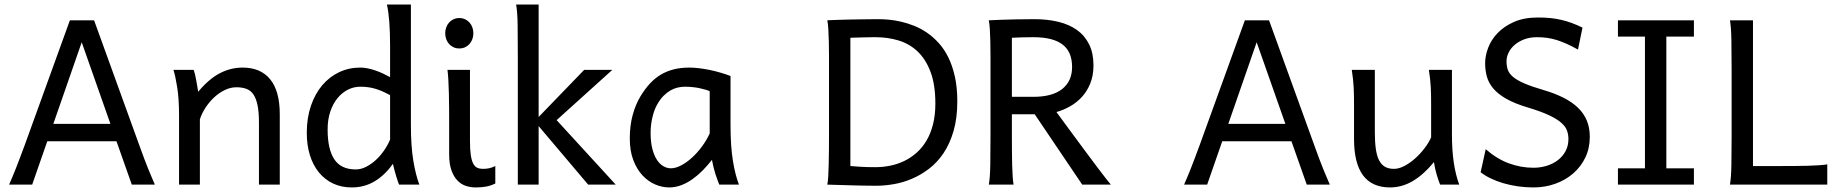

<svg xmlns="http://www.w3.org/2000/svg" viewBox="-20 -801 7975 833"><path d="M19.5 0Q25.9 -14.6 32.7 -30.8Q39.6 -46.9 47.6 -67.1Q55.7 -87.4 65.4 -113.3Q75.2 -139.2 87.9 -173.3L283.2 -712.9H388.2L583.5 -173.3Q595.7 -139.2 605.5 -113.3Q615.2 -87.4 623.5 -67.1Q631.8 -46.9 638.7 -30.8Q645.5 -14.6 651.9 0H551.8L485.4 -188H185.1L119.6 0ZM334.5 -617.7 211.4 -263.7H459Z M1032.7 -507.8Q1110.8 -507.8 1152.3 -456.8Q1193.8 -405.8 1193.8 -305.2V0H1103.5V-268.6Q1103.5 -314.5 1097.4 -344.2Q1091.3 -374 1079.3 -391.4Q1067.4 -408.7 1049.1 -415.5Q1030.8 -422.4 1005.9 -422.4Q979.5 -422.4 954.3 -409.9Q929.2 -397.5 908.2 -377.7Q887.2 -357.9 871.1 -333Q855 -308.1 847.2 -283.2V0H756.8V-300.3Q756.8 -372.6 748.8 -422.6Q740.7 -472.7 732.4 -498H820.3Q823.2 -490.2 826.2 -477.8Q829.1 -465.3 831.5 -451.7Q834 -438 836.2 -424.8Q838.4 -411.6 839.8 -402.8Q886.2 -458.5 933.6 -483.2Q981 -507.8 1032.7 -507.8Z M1762.7 -258.8Q1762.7 -166.5 1773.2 -103.8Q1783.7 -41 1799.3 0H1711.4Q1706.1 -12.7 1698.5 -37.8Q1690.9 -63 1684.6 -90.3Q1649.4 -40.5 1605 -14.2Q1560.5 12.2 1506.3 12.2Q1461.4 12.2 1425.5 -4.6Q1389.6 -21.5 1364 -52.5Q1338.4 -83.5 1324.7 -127.2Q1311 -170.9 1311 -224.6Q1311 -289.6 1328.9 -341.8Q1346.7 -394 1377.9 -430.9Q1409.2 -467.8 1451.4 -487.8Q1493.7 -507.8 1543 -507.8Q1558.6 -507.8 1575.4 -504.4Q1592.3 -501 1609.1 -495.1Q1626 -489.3 1642.1 -481.7Q1658.2 -474.1 1672.4 -466.3V-603Q1672.4 -720.7 1658.7 -781.2Q1666 -781.2 1680.7 -781.2Q1695.3 -781.2 1711.4 -781.2Q1727.5 -781.2 1741.9 -781.2Q1756.3 -781.2 1762.7 -781.2ZM1543 -424.8Q1515.1 -424.8 1489.7 -412.1Q1464.4 -399.4 1444.6 -375.5Q1424.8 -351.6 1413.1 -317.1Q1401.4 -282.7 1401.4 -239.3Q1401.4 -153.8 1430.4 -109.9Q1459.5 -65.9 1523.4 -65.9Q1545.9 -65.9 1568.1 -77.1Q1590.3 -88.4 1610.1 -106.4Q1629.9 -124.5 1646 -147.7Q1662.1 -170.9 1672.4 -195.3V-388.2Q1654.3 -397.9 1638.7 -404.8Q1623 -411.6 1607.9 -416Q1592.8 -420.4 1577.1 -422.6Q1561.5 -424.8 1543 -424.8Z M1911.6 -656.7Q1911.6 -670.4 1916 -682.4Q1920.4 -694.3 1928.5 -703.4Q1936.5 -712.4 1947.8 -717.5Q1959 -722.7 1972.7 -722.7Q1986.3 -722.7 1997.6 -717.5Q2008.8 -712.4 2016.8 -703.4Q2024.9 -694.3 2029.3 -682.4Q2033.7 -670.4 2033.7 -656.7Q2033.7 -643.1 2029.3 -631.1Q2024.9 -619.1 2016.8 -610.1Q2008.8 -601.1 1997.6 -595.9Q1986.3 -590.8 1972.7 -590.8Q1959 -590.8 1947.8 -595.9Q1936.5 -601.1 1928.5 -610.1Q1920.4 -619.1 1916 -631.1Q1911.6 -643.1 1911.6 -656.7ZM2075.2 -68.4Q2089.4 -68.4 2102.1 -71Q2114.7 -73.7 2128.9 -80.6V-4.9Q2108.9 4.9 2089.1 8.5Q2069.3 12.2 2043.5 12.2Q2022 12.2 2001.5 5.6Q1981 -1 1964.8 -17.6Q1948.7 -34.2 1938.7 -61.8Q1928.7 -89.4 1928.7 -131.8V-258.8Q1928.7 -294.4 1928.5 -329.1Q1928.2 -363.8 1927.5 -394.8Q1926.8 -425.8 1925.3 -452.4Q1923.8 -479 1921.4 -498H2019V-188Q2019 -150.4 2022.7 -127Q2026.4 -103.5 2033.4 -90.6Q2040.5 -77.6 2051 -73Q2061.5 -68.4 2075.2 -68.4Z M2226.6 0V-551.8Q2226.6 -630.9 2225.8 -690.2Q2225.1 -749.5 2219.2 -781.2H2316.9V-293.5L2514.6 -498H2636.7L2395 -279.8L2651.4 0H2531.7L2316.9 -253.9V0Z M3149.4 -258.8Q3149.4 -166.5 3159.7 -103.8Q3169.9 -41 3186 0H3100.6Q3098.1 -6.3 3093.8 -17.6Q3089.4 -28.8 3084.7 -43.2Q3080.1 -57.6 3075.9 -74.2Q3071.8 -90.8 3068.8 -107.4Q3049.8 -83 3028.6 -61.5Q3007.3 -40 2983.9 -23.4Q2960.4 -6.8 2935.1 2.7Q2909.7 12.2 2883.3 12.2Q2852.5 12.2 2822 -1Q2791.5 -14.2 2767.1 -40.5Q2742.7 -66.9 2727.5 -106.7Q2712.4 -146.5 2712.4 -200.2Q2712.4 -256.3 2724.9 -302Q2737.3 -347.7 2758.8 -383.3Q2777.8 -414.6 2799.3 -438Q2820.8 -461.4 2846.4 -476.8Q2872.1 -492.2 2902.8 -500Q2933.6 -507.8 2971.2 -507.8Q2989.7 -507.8 3012.5 -505.1Q3035.2 -502.4 3058.8 -497.6Q3082.5 -492.7 3106 -485.8Q3129.4 -479 3149.4 -471.2ZM2951.7 -424.8Q2936 -424.8 2920.2 -421.1Q2904.3 -417.5 2888.9 -408.7Q2873.5 -399.9 2859.1 -385.5Q2844.7 -371.1 2832 -349.1Q2818.8 -326.7 2810.8 -293.2Q2802.7 -259.8 2802.7 -224.6Q2802.7 -184.1 2810.3 -155Q2817.9 -126 2830.3 -107.2Q2842.8 -88.4 2858.6 -79.6Q2874.5 -70.8 2890.6 -70.8Q2911.1 -70.8 2935.3 -83.5Q2959.5 -96.2 2982.4 -117.2Q3005.4 -138.2 3025.6 -165.5Q3045.9 -192.9 3059.1 -222.2V-405.3Q3051.8 -408.7 3040.3 -412.1Q3028.8 -415.5 3014.9 -418.5Q3001 -421.4 2984.6 -423.1Q2968.3 -424.8 2951.7 -424.8Z M3576.7 -488.3Q3576.7 -523.9 3576.7 -558.1Q3576.7 -592.3 3575.9 -621.8Q3575.2 -651.4 3573.7 -674.8Q3572.3 -698.2 3569.3 -712.9Q3579.6 -713.4 3595.5 -714.1Q3611.3 -714.8 3630.6 -715.3Q3649.9 -715.8 3671.1 -716.3Q3692.4 -716.8 3713.6 -717Q3734.9 -717.3 3754.9 -717.5Q3774.9 -717.8 3791.5 -717.8Q3811 -717.8 3836.2 -715.6Q3861.3 -713.4 3888.9 -707Q3916.5 -700.7 3945.6 -689.2Q3974.6 -677.7 4001.7 -659.2Q4028.8 -640.6 4052.7 -614.3Q4076.7 -587.9 4094.5 -551.8Q4112.3 -515.6 4122.8 -468.5Q4133.3 -421.4 4133.3 -361.3Q4133.3 -288.6 4117.2 -233.2Q4101.1 -177.7 4074 -137.2Q4046.9 -96.7 4011.2 -69.3Q3975.6 -42 3936.5 -25.4Q3897.5 -8.8 3857.4 -2Q3817.4 4.9 3781.7 4.9Q3770 4.9 3754.6 4.6Q3739.3 4.4 3722.2 4.2Q3705.1 3.9 3687 3.4Q3668.9 2.9 3651.9 2.4Q3611.8 1.5 3569.3 0Q3572.3 -14.6 3573.5 -37.6Q3574.7 -60.5 3575.4 -89.4Q3576.2 -118.2 3576.4 -152.1Q3576.7 -186 3576.7 -222.2ZM3669.4 -80.6Q3686.5 -79.1 3714.1 -77.4Q3741.7 -75.7 3776.9 -75.7Q3809.6 -75.7 3841.6 -82Q3873.5 -88.4 3902.6 -102.3Q3931.6 -116.2 3956.5 -138.2Q3981.4 -160.2 3999.5 -190.7Q4017.6 -221.2 4027.8 -261.2Q4038.1 -301.3 4038.1 -351.6Q4038.1 -433.6 4017.3 -488.8Q3996.6 -543.9 3961.4 -577.4Q3926.3 -610.8 3879.2 -625.2Q3832 -639.6 3779.3 -639.6Q3767.1 -639.6 3752 -639.4Q3736.8 -639.2 3721.4 -638.7Q3706.1 -638.2 3692.4 -637.9Q3678.7 -637.7 3669.4 -637.2Z M4370.1 -212.4Q4370.1 -176.3 4370.4 -144Q4370.6 -111.8 4371.3 -84.5Q4372.1 -57.1 4373.5 -35.6Q4375 -14.2 4377.4 0H4270Q4275.4 -29.3 4276.4 -84.7Q4277.3 -140.1 4277.3 -212.4V-488.3Q4277.3 -523.9 4277.3 -558.1Q4277.3 -592.3 4276.6 -621.8Q4275.9 -651.4 4274.4 -674.8Q4272.9 -698.2 4270 -712.9Q4295.4 -713.9 4326.2 -715.3Q4352.5 -716.3 4388.7 -717Q4424.8 -717.8 4467.8 -717.8Q4524.9 -717.8 4572 -706.3Q4619.1 -694.8 4652.8 -670.7Q4686.5 -646.5 4705.3 -608.4Q4724.1 -570.3 4724.1 -517.6Q4724.1 -473.1 4710.2 -439Q4696.3 -404.8 4673.6 -380.1Q4650.9 -355.5 4622.1 -339.4Q4593.3 -323.2 4563.5 -314.9Q4578.1 -294.9 4599.4 -265.9Q4620.6 -236.8 4644.8 -204.3Q4668.9 -171.9 4693.6 -138.4Q4718.3 -105 4739.7 -76.7Q4761.2 -48.3 4777.1 -27.8Q4793 -7.3 4799.8 0H4675.3L4469.2 -305.2H4370.1ZM4370.1 -380.9H4462.9Q4545.9 -380.9 4588.6 -415Q4631.3 -449.2 4631.3 -510.3Q4631.3 -541.5 4621.8 -565.7Q4612.3 -589.8 4592 -606.2Q4571.8 -622.6 4539.8 -631.1Q4507.8 -639.6 4462.9 -639.6Q4437 -639.6 4413.3 -638.9Q4389.6 -638.2 4370.1 -637.2Z M5117.2 0Q5123.5 -14.6 5130.4 -30.8Q5137.2 -46.9 5145.3 -67.1Q5153.3 -87.4 5163.1 -113.3Q5172.9 -139.2 5185.5 -173.3L5380.9 -712.9H5485.8L5681.2 -173.3Q5693.4 -139.2 5703.1 -113.3Q5712.9 -87.4 5721.2 -67.1Q5729.5 -46.9 5736.3 -30.8Q5743.2 -14.6 5749.5 0H5649.4L5583 -188H5282.7L5217.3 0ZM5432.1 -617.7 5309.1 -263.7H5556.6Z M6010.7 12.2Q5854.5 12.2 5854.5 -197.8V-341.8Q5854.5 -365.2 5854.2 -384.3Q5854 -403.3 5853 -421.1Q5852.1 -439 5850.1 -457.5Q5848.1 -476.1 5844.7 -498H5944.8V-227.1Q5944.8 -185.5 5949 -155.5Q5953.1 -125.5 5962.9 -106.2Q5972.7 -86.9 5988.5 -77.6Q6004.4 -68.4 6027.8 -68.4Q6049.3 -68.4 6073.7 -81.3Q6098.1 -94.2 6120.4 -114.3Q6142.6 -134.3 6160.9 -158.4Q6179.2 -182.6 6189 -205.1V-341.8Q6189 -365.7 6188.7 -385Q6188.5 -404.3 6187.5 -421.9Q6186.5 -439.5 6184.6 -457.5Q6182.6 -475.6 6179.2 -498H6279.3V-219.7Q6279.3 -148.4 6287.4 -95Q6295.4 -41.5 6311 0H6228Q6224.6 -8.3 6220.7 -19.5Q6216.8 -30.8 6213.1 -43.5Q6209.5 -56.2 6206.3 -70.1Q6203.1 -84 6201.2 -97.7Q6156.7 -43.5 6109.6 -15.6Q6062.5 12.2 6010.7 12.2Z M6826.2 -585.9Q6799.8 -600.6 6777.6 -610.6Q6755.4 -620.6 6734.4 -627.2Q6713.4 -633.8 6692.4 -636.7Q6671.4 -639.6 6647.9 -639.6Q6618.7 -639.6 6594.5 -630.9Q6570.3 -622.1 6552.7 -607.4Q6535.2 -592.8 6525.6 -573.7Q6516.1 -554.7 6516.1 -534.7Q6516.1 -514.6 6521.7 -498.3Q6527.3 -481.9 6544.4 -467.5Q6561.5 -453.1 6593.3 -439.2Q6625 -425.3 6677.2 -410.2Q6725.6 -396 6762.9 -377.2Q6800.3 -358.4 6825.7 -334Q6851.1 -309.6 6864.3 -278.3Q6877.4 -247.1 6877.4 -207.5Q6877.4 -158.2 6858.2 -117.9Q6838.9 -77.6 6805.4 -48.6Q6772 -19.5 6727.5 -3.7Q6683.1 12.2 6633.3 12.2Q6598.1 12.2 6564.7 7.3Q6531.2 2.4 6501.7 -6.3Q6472.2 -15.1 6447.3 -27.1Q6422.4 -39.1 6403.8 -53.7L6425.8 -153.8Q6474.6 -111.3 6526.6 -92.3Q6578.6 -73.2 6633.3 -73.2Q6662.6 -73.2 6689.9 -81.5Q6717.3 -89.8 6738.3 -105.7Q6759.3 -121.6 6772 -144.8Q6784.7 -168 6784.7 -197.8Q6784.7 -216.8 6778.6 -234.1Q6772.5 -251.5 6753.9 -268.1Q6735.4 -284.7 6700.7 -301Q6666 -317.4 6608.9 -334.5Q6551.8 -351.6 6515.6 -372.1Q6479.5 -392.6 6459 -416.7Q6438.5 -440.9 6430.9 -468.5Q6423.3 -496.1 6423.3 -527.3Q6423.3 -558.6 6436.3 -593.3Q6449.2 -627.9 6477.1 -657.2Q6504.9 -686.5 6548.3 -705.8Q6591.8 -725.1 6652.8 -725.1Q6681.2 -725.1 6705.8 -722.7Q6730.5 -720.2 6753.7 -714.8Q6776.9 -709.5 6799.3 -701.2Q6821.8 -692.9 6845.7 -681.2Z M7329.1 -712.9V-642.1H7209.5V-70.8H7329.1V0H6999.5V-70.8H7116.7V-642.1H6999.5V-712.9Z M7694.8 -80.6Q7731 -80.6 7763.2 -80.8Q7795.4 -81.1 7822.8 -81.8Q7850.1 -82.5 7871.6 -84Q7893.1 -85.4 7907.7 -87.9V0H7485.4Q7490.7 -29.3 7491.7 -84.7Q7492.7 -140.1 7492.7 -212.4V-500.5Q7492.7 -572.8 7491.7 -628.2Q7490.7 -683.6 7485.4 -712.9H7585.4V-80.6Z"/></svg>

Font: Andika DR AuSIL
Style: Regular
Weight: 400
Designer: Annie Olsen & Victor Gaultney
Foundry: SIL International
Version: Version 0.003